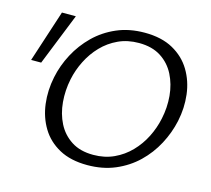

<svg xmlns="http://www.w3.org/2000/svg" viewBox="-98 -784 998 910"><g transform="rotate(15 400.5 -328.5)"><path d="M402.5 9.4Q320.7 9.4 264.6 -21.2Q208.5 -51.7 177 -103.7Q145.5 -155.7 137.5 -220.2Q129.5 -284.7 143.5 -352.1Q156 -412.7 185.9 -468.9Q215.7 -525 261.4 -569.9Q307.1 -614.7 368.1 -641Q429.1 -667.4 504.9 -667.4Q587.6 -667.4 644 -636.1Q700.4 -604.9 731.9 -552.4Q763.5 -499.9 771.2 -435.4Q778.9 -370.9 764.9 -304.9Q751.9 -243.9 721.8 -187.3Q691.7 -130.6 645.8 -86.5Q599.9 -42.4 538.9 -16.5Q477.9 9.4 402.5 9.4ZM417.2 -44.8Q473.1 -44.8 518.4 -65.8Q563.7 -86.7 598 -122.2Q632.4 -157.6 655 -202.5Q677.5 -247.3 687.4 -295Q699.7 -351.9 694.7 -408.1Q689.6 -464.4 666.1 -510.7Q642.6 -557.1 599.2 -585.1Q555.7 -613.2 490.8 -613.2Q434.9 -613.2 389.8 -592.2Q344.7 -571.3 310.6 -535.8Q276.5 -500.4 254 -455.5Q231.4 -410.7 221.5 -363Q209.6 -306.1 214.5 -249.6Q219.3 -193.2 242.8 -147Q266.3 -100.9 309.5 -72.9Q352.7 -44.8 417.2 -44.8ZM66.4 -403.3H17.1L100.1 -658H168.3Z"/></g></svg>

Font: Ysabeau
Style: Bold Italic
Weight: 700
Italic angle: -12°
Designer: Christian Thalmann (Catharsis Fonts)
Version: Version 2.002